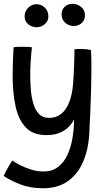

<svg xmlns="http://www.w3.org/2000/svg" viewBox="-23 -742 582 1026"><path d="M206.5 264Q136.5 264 82 242Q27.5 220 -3 198.5Q0.5 189 9 172.8Q17.5 156.5 27 140.5Q36.5 124.5 43 116Q56.5 126 83 139.8Q109.5 153.5 143 164Q176.5 174.5 210.5 174.5Q255 174.5 286 151.2Q317 128 336 88.2Q355 48.5 363.8 -1.5Q372.5 -51.5 373 -104.5Q364.5 -86 346.2 -66.2Q328 -46.5 298 -33.2Q268 -20 224.5 -20Q153 -20 114 -61.8Q75 -103.5 59.8 -175.8Q44.5 -248 44.5 -339.5Q44.5 -374.5 46 -412Q47.5 -449.5 49.5 -489.5Q56 -491 68.5 -491.5Q81 -492 95 -492Q111.5 -492 126.8 -491.2Q142 -490.5 147.5 -489Q146.5 -483 144.5 -460.5Q142.5 -438 140.5 -406Q138.5 -374 138.5 -340Q138.5 -300 142 -259.8Q145.5 -219.5 155.8 -186Q166 -152.5 186 -132.2Q206 -112 239.5 -112Q277 -112 304 -133.5Q331 -155 347.2 -196.8Q363.5 -238.5 368 -299.5Q370 -323 371.2 -352.2Q372.5 -381.5 373.5 -408.8Q374.5 -436 374.8 -455.2Q375 -474.5 374.5 -478.5Q382.5 -479.5 391 -480Q399.5 -480.5 408 -480.5Q438.5 -480.5 463.5 -474.5Q465.5 -432.5 465.5 -374.5Q465.5 -327 464 -268.8Q462.5 -210.5 459.8 -149Q457 -87.5 454 -28Q449.5 56.5 421.2 122.2Q393 188 339.8 226Q286.5 264 206.5 264ZM172.5 -596.5Q148 -596.5 128.2 -612.2Q108.5 -628 108.5 -654Q108.5 -682 127.8 -700.8Q147 -719.5 172 -719.5Q198.5 -719.5 217 -700.8Q235.5 -682 235.5 -654.5Q235.5 -629.5 216.5 -613Q197.5 -596.5 172.5 -596.5ZM371 -603Q345 -603 325.5 -620.5Q306 -638 306 -664Q306 -690 322.8 -705.8Q339.5 -721.5 364 -721.5Q391.5 -721.5 411.2 -704.5Q431 -687.5 431 -660.5Q431 -642.5 422.5 -629.8Q414 -617 400.5 -610Q387 -603 371 -603Z"/></svg>

Font: Grandstander Thin
Style: Regular
Weight: 400
Version: Version 1.200